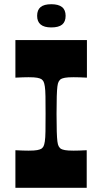

<svg xmlns="http://www.w3.org/2000/svg" viewBox="-20 -890 484 910"><path d="M53 0V-178Q73 -177 88 -176.5Q103 -176 115 -176Q143 -176 156 -178.5Q169 -181 176 -185Q183 -190 186.5 -197Q190 -204 192.5 -220Q195 -236 195.5 -267Q196 -298 196 -350Q196 -402 195.5 -433Q195 -464 192.5 -480Q190 -496 186.5 -503Q183 -510 176 -515Q169 -519 156 -521.5Q143 -524 115 -524Q103 -524 88 -523.5Q73 -523 53 -522V-700H392V-522Q373 -523 357.5 -523.5Q342 -524 329 -524Q301 -524 288 -521.5Q275 -519 268 -515Q262 -510 258 -503Q254 -496 252 -480Q250 -464 249 -433Q248 -402 248 -350Q248 -298 249 -267Q250 -236 252 -220Q254 -204 258 -197Q262 -190 268 -185Q275 -181 288 -178.5Q301 -176 329 -176Q341 -176 356.5 -176.5Q372 -177 391 -178V0ZM223 -760Q156 -760 156 -815Q156 -843 172.5 -856.5Q189 -870 223 -870Q257 -870 274 -856.5Q291 -843 291 -815Q291 -787 274.5 -773.5Q258 -760 223 -760Z"/></svg>

Font: Ojuju ExtraLight
Style: Bold
Weight: 700
Version: Version 1.000